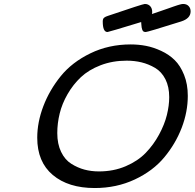

<svg xmlns="http://www.w3.org/2000/svg" viewBox="-20 -928 972 959"><path d="M166 -240.2Q166 -317.4 196.5 -397.7Q227.1 -478 283.4 -547.6Q339.8 -617.2 431.4 -661.6Q522.9 -706.1 632.8 -706.1Q671.9 -706.1 709 -699Q746.1 -691.9 785.2 -673.8Q824.2 -655.8 852.5 -627.9Q880.9 -600.1 899.4 -554Q918 -507.8 918 -449.2Q918 -369.1 887.5 -289.6Q856.9 -210 800.5 -142.1Q744.1 -74.2 653.1 -31.5Q562 11.2 453.1 11.2Q321.3 11.2 243.7 -54Q166 -119.1 166 -240.2ZM266.1 -263.2Q266.1 -209 285.2 -169.4Q304.2 -129.9 336.2 -109.9Q368.2 -89.8 402.1 -80.8Q436 -71.8 474.1 -71.8Q547.4 -71.8 608.2 -97.9Q668.9 -124 708 -164.6Q747.1 -205.1 774.4 -255.6Q801.8 -306.2 813.5 -353.5Q825.2 -400.9 825.2 -442.9Q825.2 -494.6 806.2 -532.2Q787.1 -569.8 754.6 -588.9Q722.2 -607.9 687 -616.5Q651.9 -625 612.8 -625Q542 -625 482.4 -602.1Q422.9 -579.1 384 -542.5Q345.2 -505.9 317.6 -458Q290 -410.2 278.1 -361.1Q266.1 -312 266.1 -263.2ZM493.2 -820.8Q493.2 -834 500 -839.6Q506.8 -845.2 520 -849.1Q693.8 -908.2 703.1 -908.2Q720.2 -908.2 730.2 -897.2Q740.2 -886.2 740.2 -868.2Q740.2 -862.3 738.8 -857.9Q761.7 -865.7 785.4 -873.8Q809.1 -881.8 822 -886.5Q835 -891.1 847.4 -895.5Q859.9 -899.9 866.5 -901.9Q873 -903.8 878.9 -905.5Q884.8 -907.2 888.4 -907.7Q892.1 -908.2 895 -908.2Q912.1 -908.2 922.1 -897.7Q932.1 -887.2 932.1 -871.1Q932.1 -835.9 884.8 -820.8Q715.8 -767.6 708 -768.1Q701.2 -768.1 697 -770.5Q692.9 -772.9 690.4 -780Q688 -787.1 687.5 -791Q687 -794.9 686 -805.4Q685.1 -815.9 685.1 -817.9Q522 -768.1 517.1 -768.1Q493.2 -767.6 493.2 -820.8Z"/></svg>

Font: CMU Concrete
Style: BoldItalic
Weight: 700
Italic angle: -14.04°
Version: Version 0.7.0